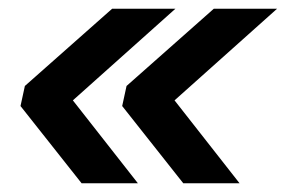

<svg xmlns="http://www.w3.org/2000/svg" viewBox="-20 -496 655 440"><path d="M382 -476 147 -266 296 -76H167L27 -253L37 -299L237 -476ZM615 -476 380 -266 529 -76H400L260 -253L270 -299L470 -476Z"/></svg>

Font: Geist Mono
Style: Bold Italic
Weight: 700
Italic angle: -12°
Monospace: yes
Designer: Basement.studio, Andrés Briganti, Mateo Zaragoza
Foundry: Basement.studio, Vercel, Andrés Briganti, Guido Ferreyra, Mateo Zaragoza
Version: Version 1.500; ttfautohint (v1.8.4.7-5d5b)